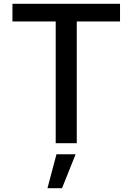

<svg xmlns="http://www.w3.org/2000/svg" viewBox="-20 -748 692 1003"><path d="M45 -636H271V0H381V-636H607V-728H45ZM228 235H304L375 58H275Z"/></svg>

Font: Wafeq Medium
Style: Regular
Weight: 500
Designer: Rasmus Andersson & Azza Alameddine
Foundry: Google & TypeTogether
Version: Version 3.000;January 28, 2025;FontCreator 15.0.0.3014 64-bi